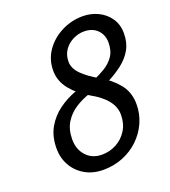

<svg xmlns="http://www.w3.org/2000/svg" viewBox="-142 -880 886 998"><g transform="rotate(-20 301.0 -381.0)"><path d="M263.2 -420.9 327.6 -385.3Q283.2 -371.1 245.1 -346.7Q207 -322.3 183.6 -284.2Q160.2 -246.1 160.2 -190.9Q160.2 -136.2 193.1 -100.3Q226.1 -64.5 279.8 -64.5Q322.3 -64.5 359.4 -84.2Q396.5 -104 419.4 -140.6Q442.4 -177.2 442.4 -227.1Q442.4 -311 325.2 -375.5Q266.6 -408.2 228 -455.8Q189.5 -503.4 189.5 -561Q189.5 -623 223.4 -671.4Q257.3 -719.7 312.3 -747.6Q367.2 -775.4 429.7 -775.4Q474.6 -775.4 513.9 -756.6Q553.2 -737.8 577.4 -702.6Q601.6 -667.5 601.6 -618.7Q601.6 -567.4 580.1 -529.5Q558.6 -491.7 522 -463.4Q485.4 -435.1 439.5 -411.6L369.1 -442.9Q405.3 -458 437.3 -477.3Q469.2 -496.6 489.5 -526.1Q509.8 -555.7 509.8 -601.1Q509.8 -644 482.4 -671.4Q455.1 -698.7 408.7 -698.7Q378.4 -698.7 348.6 -684.3Q318.8 -669.9 299.6 -642.8Q280.3 -615.7 280.3 -578.1Q280.3 -540.5 313.5 -507.3Q346.7 -474.1 402.8 -442.4Q461.4 -409.7 499.3 -363Q537.1 -316.4 537.1 -250.5Q537.1 -195.8 515.6 -148.2Q494.1 -100.6 456.3 -64.5Q418.5 -28.3 368.2 -8.1Q317.9 12.2 260.7 12.2Q202.6 12.2 159.2 -12.7Q115.7 -37.6 91.6 -80.1Q67.4 -122.6 67.4 -174.8Q67.4 -241.2 94.7 -289.3Q122.1 -337.4 166.7 -369.9Q211.4 -402.3 263.2 -420.9Z"/></g></svg>

Font: Andika
Style: Italic
Weight: 400
Italic angle: -14°
Designer: Victor Gaultney, Annie Olsen, Julie Remington, Don Collingsworth, Eric Hays, Becca Hirsbrunner
Foundry: SIL International
Version: Version 6.101